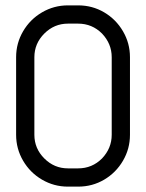

<svg xmlns="http://www.w3.org/2000/svg" viewBox="-20 -690 544 715"><path d="M233 -670Q181 -670 136.5 -644Q92 -618 66 -573.5Q40 -529 40 -477V-188Q40 -136 66 -91.5Q92 -47 136.5 -21Q181 5 233 5H271Q324 5 368 -21Q412 -47 438 -91.5Q464 -136 464 -188V-477Q464 -529 438 -573.5Q412 -618 368 -644Q324 -670 271 -670ZM360 -565Q396 -527 396 -477V-188Q396 -138 360 -100Q323 -63 271 -63H233Q182 -63 145 -100Q108 -137 108 -188V-477Q108 -528 145 -565Q182 -602 233 -602H271Q323 -602 360 -565Z"/></svg>

Font: Sulphur Point
Style: Regular
Weight: 400
Designer: Noponies / Dale Sattler
Foundry: Noponies
Version: Version 1.000; ttfautohint (v1.8)